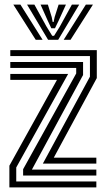

<svg xmlns="http://www.w3.org/2000/svg" viewBox="-20 -819 462 839"><path d="M167.2 -104 373 -484V-574H25V-600H403V-477.8L215 -130H401V-104ZM21 0V-95L229 -470H25V-496H277.8L51 -87.2V-26H401V0ZM81 -52V-79.5L313 -498V-522H25V-548H343V-491.2L119.5 -78H401V-52ZM38.2 -799H69.2L166.2 -645H136.2ZM98.2 -799H130.2L183 -703.2L208.2 -662.5H216.2L241.5 -703L294.2 -799H326.2L234.2 -645H190.2ZM157.2 -799H189.2L206 -744.5L210.2 -722.8H214.2L218.8 -744.5L236.2 -799H268.2L236 -728.2L220.2 -695.5H204.2L188.8 -728.2ZM355.2 -799H386.2L288.2 -645H258.2Z"/></svg>

Font: Big Shoulders Inline Text Thin Black
Style: Regular
Weight: 900
Version: Version 2.002